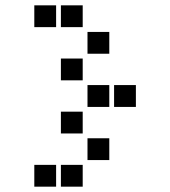

<svg xmlns="http://www.w3.org/2000/svg" viewBox="-20 -711 640 722"><path d="M110 -691Q109 -691 109 -691Q109 -691 109 -690V-610Q109 -609 109 -609Q109 -609 110 -609H190Q191 -609 191 -609Q191 -609 191 -610V-690Q191 -691 191 -691Q191 -691 190 -691ZM210 -691Q209 -691 209 -691Q209 -691 209 -690V-610Q209 -609 209 -609Q209 -609 210 -609H290Q291 -609 291 -609Q291 -609 291 -610V-690Q291 -691 291 -691Q291 -691 290 -691ZM310 -591Q309 -591 309 -591Q309 -591 309 -590V-510Q309 -509 309 -509Q309 -509 310 -509H390Q391 -509 391 -509Q391 -509 391 -510V-590Q391 -591 391 -591Q391 -591 390 -591ZM210 -491Q209 -491 209 -491Q209 -491 209 -490V-410Q209 -409 209 -409Q209 -409 210 -409H290Q291 -409 291 -409Q291 -409 291 -410V-490Q291 -491 291 -491Q291 -491 290 -491ZM310 -391Q309 -391 309 -391Q309 -391 309 -390V-310Q309 -309 309 -309Q309 -309 310 -309H390Q391 -309 391 -309Q391 -309 391 -310V-390Q391 -391 391 -391Q391 -391 390 -391ZM410 -391Q409 -391 409 -391Q409 -391 409 -390V-310Q409 -309 409 -309Q409 -309 410 -309H490Q491 -309 491 -309Q491 -309 491 -310V-390Q491 -391 491 -391Q491 -391 490 -391ZM210 -291Q209 -291 209 -291Q209 -291 209 -290V-210Q209 -209 209 -209Q209 -209 210 -209H290Q291 -209 291 -209Q291 -209 291 -210V-290Q291 -291 291 -291Q291 -291 290 -291ZM310 -191Q309 -191 309 -191Q309 -191 309 -190V-110Q309 -109 309 -109Q309 -109 310 -109H390Q391 -109 391 -109Q391 -109 391 -110V-190Q391 -191 391 -191Q391 -191 390 -191ZM110 -91Q109 -91 109 -91Q109 -91 109 -90V-10Q109 -9 109 -9Q109 -9 110 -9H190Q191 -9 191 -9Q191 -9 191 -10V-90Q191 -91 191 -91Q191 -91 190 -91ZM210 -91Q209 -91 209 -91Q209 -91 209 -90V-10Q209 -9 209 -9Q209 -9 210 -9H290Q291 -9 291 -9Q291 -9 291 -10V-90Q291 -91 291 -91Q291 -91 290 -91Z"/></svg>

Font: Doto Black ExtraBold
Style: Regular
Weight: 800
Monospace: yes
Version: Version 1.000